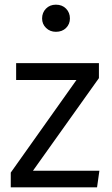

<svg xmlns="http://www.w3.org/2000/svg" viewBox="-20 -801 477 821"><path d="M219 -781Q246 -781 262.5 -764Q279 -747 279 -722Q279 -698 262.5 -681.5Q246 -665 219 -665Q194 -665 177 -681.5Q160 -698 160 -722Q160 -747 176.5 -764Q193 -781 219 -781ZM403 -531V-467L121 -71H405L395 0H26V-63L307 -459H49V-531Z"/></svg>

Font: Sedus Text
Style: Regular
Weight: 400
Designer: TypeMates
Foundry: TypeMates, Runge Thomsen GbR
Version: Version 4.202;PS 004.202;hotconv 1.0.88;makeotf.lib2.5.64775